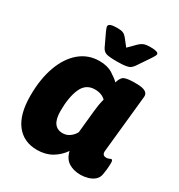

<svg xmlns="http://www.w3.org/2000/svg" viewBox="-173 -833 890 957"><g transform="rotate(30 272.5 -354.5)"><path d="M180 9Q103 9 60 -46.5Q17 -102 17 -209Q17 -306 43.5 -378.5Q70 -451 118 -491Q166 -531 230 -531Q276 -531 306 -512Q336 -493 351 -478Q357 -501 369 -512.5Q381 -524 426 -525H446Q514 -525 511 -488L477 -159Q473 -130 499 -130Q508 -130 515 -133.5Q522 -137 526 -137Q533 -137 533 -118Q533 -110 532 -94.5Q531 -79 527 -54Q524 -31 508.5 -17.5Q493 -4 471.5 2Q450 8 430 8Q389 8 361 -10Q333 -28 324 -68Q300 -33 264 -12Q228 9 180 9ZM249 -127Q272 -127 290 -140.5Q308 -154 317 -172L330 -300Q332 -321 335 -338.5Q338 -356 343 -374Q334 -384 318 -390.5Q302 -397 281 -397Q229 -397 207 -347.5Q185 -298 185 -218Q185 -127 249 -127ZM416 -718Q461 -718 461 -703Q461 -696 447 -675L397 -601Q390 -591 381.5 -584.5Q373 -578 355.5 -575Q338 -572 304 -572Q259 -572 243 -577.5Q227 -583 218 -601L183 -675Q180 -683 177.5 -689Q175 -695 175 -700Q175 -718 223 -718Q247 -718 258 -713Q269 -708 278 -697L311 -655L353 -697Q363 -707 376 -712.5Q389 -718 416 -718Z"/></g></svg>

Font: Asap ExtraBold
Style: Italic
Weight: 800
Italic angle: -6°
Designer: Pablo Cosgaya
Foundry: Omnibus-Type
Version: Version 3.001; ttfautohint (v1.8.4.7-5d5b)